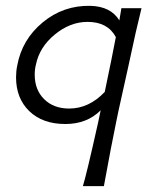

<svg xmlns="http://www.w3.org/2000/svg" viewBox="-20 -416 512 658"><path d="M396 -388H465Q464 -384 457.5 -356.5Q451 -329 445 -304Q439 -276 419.5 -187Q400 -98 386 -36L378 3Q363 74 336 222H264Q276 184 316 5L325 -38Q278 9 204 9Q126 9 80.5 -35Q35 -79 35 -151Q35 -172 39 -191Q55 -280 126 -339Q197 -398 290 -396Q360 -394 389 -346ZM377 -289Q349 -341 280 -341Q220 -341 167 -297Q115 -254 103 -194Q99 -179 99 -160Q99 -108 131.5 -76Q164 -44 217 -44Q285 -44 339 -101Q366 -230 377 -289Z"/></svg>

Font: GFS Neohellenic Rg
Style: Italic
Weight: 400
Italic angle: -12°
Designer: Takis Katsoulidis and George D. Matthiopoulos
Foundry: Takis Katsoulidis and George D. Matthiopoulos
Version: Version 1.0